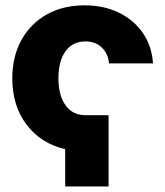

<svg xmlns="http://www.w3.org/2000/svg" viewBox="-20 -547 608 709"><path d="M380.9 -121.6V141.6H220.7V3.9Q130.9 -17.1 78.1 -86.7Q25.4 -156.2 25.4 -257.8Q25.4 -337.9 58.8 -398.7Q92.3 -459.5 152.3 -493.4Q212.4 -527.3 292 -527.3Q363.8 -527.3 419.4 -500Q475.1 -472.7 508.1 -424.3Q541 -376 544.9 -313H382.8Q378.9 -349.6 355.7 -371.8Q332.5 -394 295.4 -394Q248 -394 221.9 -357.7Q195.8 -321.3 195.8 -257.8Q195.8 -194.3 222.2 -158Q248.5 -121.6 295.4 -121.6Z"/></svg>

Font: Inter Display ExtraBold
Style: Regular
Weight: 800
Designer: Rasmus Andersson
Foundry: rsms
Version: Version 4.000;git-a52131595